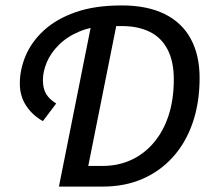

<svg xmlns="http://www.w3.org/2000/svg" viewBox="-20 -687 781 707"><path d="M197 0 320 -616H413L305 -76H358Q415 -76 463 -98Q511 -120 546.5 -162Q582 -204 601 -262.5Q620 -321 620 -395Q620 -460 597.5 -504Q575 -548 532 -569.5Q489 -591 429 -591H384Q320 -591 273.5 -571.5Q227 -552 196.5 -521.5Q166 -491 152 -457Q138 -423 138 -392Q138 -361 150 -341Q162 -321 187 -306L138 -241Q100 -262 76.5 -297.5Q53 -333 53 -379Q53 -431 74.5 -482Q96 -533 141.5 -575Q187 -617 258 -642Q329 -667 428 -667Q522 -667 586 -635.5Q650 -604 682.5 -544Q715 -484 715 -400Q715 -309 689.5 -235Q664 -161 616.5 -108.5Q569 -56 504 -28Q439 0 360 0Z"/></svg>

Font: Source Sans 3 Medium
Style: Italic
Weight: 500
Italic angle: -11°
Designer: Paul D. Hunt
Foundry: Adobe
Version: Version 3.052;hotconv 1.1.0;makeotfexe 2.6.0